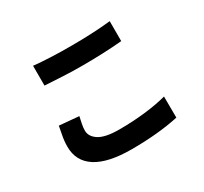

<svg xmlns="http://www.w3.org/2000/svg" viewBox="-156 -961 1313 1234"><g transform="rotate(-30 500.0 -344.0)"><path d="M488 -722Q654 -722 783 -736V-588Q648 -576 488 -576Q419 -576 347 -579.5Q275 -583 213 -587V-734Q326 -722 488 -722ZM293 -206Q293 -162 339 -132Q386 -102 490 -102Q588 -102 680 -112.5Q772 -123 843 -142L844 15Q692 48 495 48Q320 48 232 -8.5Q144 -65 144 -172Q144 -214 152 -254Q160 -292 164 -318L309 -305Q303 -279 298 -253.5Q293 -228 293 -206Z"/></g></svg>

Font: Merged Yaku Han JP ExtraBold
Style: Regular
Weight: 800
Designer: Ryoko NISHIZUKA 西塚涼子 (kana, bopomofo & ideographs); Paul D. Hunt (Latin, Greek & Cyrillic); Sandoll Communications 산돌커뮤니
Foundry: Adobe
Version: Version 2.004